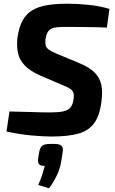

<svg xmlns="http://www.w3.org/2000/svg" viewBox="-20 -723 621 1035"><path d="M344 -703Q398 -703 457 -697Q516 -691 570 -675L556 -574Q524 -576 487.5 -576.5Q451 -577 413 -577.5Q375 -578 336 -578Q311 -578 291.5 -576.5Q272 -575 258.5 -569Q245 -563 237 -549.5Q229 -536 225 -512Q223 -492 226.5 -478.5Q230 -465 243 -455.5Q256 -446 282 -435L407 -383Q462 -360 490 -332Q518 -304 526 -266.5Q534 -229 527 -178Q518 -101 488 -59.5Q458 -18 402 -2.5Q346 13 255 13Q218 13 153.5 7.5Q89 2 15 -14L31 -122Q89 -121 132 -119.5Q175 -118 204 -117.5Q233 -117 250 -117Q294 -117 320 -122.5Q346 -128 359 -142.5Q372 -157 376 -186Q380 -209 376 -221.5Q372 -234 360 -243Q348 -252 325 -261L194 -317Q141 -341 113 -370.5Q85 -400 77 -437Q69 -474 74 -519Q82 -577 102 -613Q122 -649 155.5 -668.5Q189 -688 236 -695.5Q283 -703 344 -703ZM276 53Q301 53 311.5 63Q322 73 318 96L310 147Q305 183 286 223Q267 263 244 292L186 274Q198 248 206 223.5Q214 199 221 171Q199 172 191 162.5Q183 153 185 135L192 93Q197 70 209 61.5Q221 53 248 53Z"/></svg>

Font: Exo 2
Style: Bold Italic
Weight: 700
Italic angle: -8°
Designer: Natanael Gama
Foundry: Natanael Gama
Version: Version 2.010